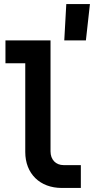

<svg xmlns="http://www.w3.org/2000/svg" viewBox="-20 -930 465 950"><path d="M405 -730 425 -910H308L298 -730ZM380 0V-113H295C256 -113 230 -140 230 -181V-730H7V-617H105V-178C105 -71 177 0 286 0Z"/></svg>

Font: Tekne LDO
Style: Bold
Weight: 700
Monospace: yes
Designer: Alessio Laiso, Mario Rullo, Paolo Rosset
Foundry: Alessio Laiso
Version: Version 1.000;hotconv 1.0.109;makeotfexe 2.5.65596